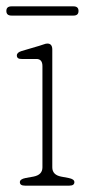

<svg xmlns="http://www.w3.org/2000/svg" viewBox="-21 -584 282 604"><path d="M143.5 -428V-57.5Q143.5 -34 171 -28.5L195 -24Q213 -20.5 213 -11Q213 0 197 0H57.5Q41.5 0 41.5 -11Q41.5 -20.5 59.5 -24L84.5 -28.5Q112.5 -34 112.5 -57.5V-376Q112.5 -399 92.5 -398.5H47.5Q32 -398 32 -409.5Q32 -419 47 -423.5L103 -440Q108.5 -441.5 115.8 -444.2Q123 -447 128 -447Q143.5 -447 143.5 -428ZM-1 -549.5Q-1 -564 15 -564H210.5Q226 -564 226 -549.5Q226 -535 210.5 -535H15Q-1 -535 -1 -549.5Z"/></svg>

Font: Fraunces 72pt S100 Thin
Style: Regular
Weight: 100
Version: Version 1.000; ttfautohint (v1.8.3)